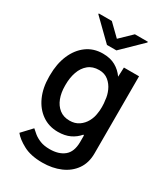

<svg xmlns="http://www.w3.org/2000/svg" viewBox="-229 -856 1024 1167"><g transform="rotate(30 283.5 -272.5)"><path d="M39.4 -267V-277Q39.4 -358 66.1 -420.1Q92.7 -482.2 140.8 -517.4Q188.9 -552.6 253.6 -552.6Q306.1 -552.6 342.3 -532.1Q378.6 -511.7 402.7 -476.9L405.5 -542.6H511.7V-1.1Q511.7 65 479.2 111.3Q446.7 157.7 390.6 181.8Q334.5 206 263.8 206Q182.9 206 130.5 177.9Q78.1 149.9 53.6 118.6L118.3 49.4Q130.7 61.1 149.1 76Q167.6 90.9 195 101.9Q222.3 112.9 262.1 112.9Q325.3 112.9 362.9 82.4Q400.6 51.8 401.3 -16V-63.2L396.3 -66.4Q371.8 -36.9 336.5 -20.1Q301.1 -3.2 252.1 -3.2Q188.9 -3.2 141 -36.8Q93 -70.3 66.2 -129.8Q39.4 -189.3 39.4 -267ZM150.6 -277V-267Q150.6 -219.5 165.1 -181.1Q179.7 -142.8 208.5 -120.2Q237.2 -97.7 279.8 -97.7Q317.5 -97.7 344.5 -116.1Q371.4 -134.6 387.1 -163.4Q402.7 -192.1 406.2 -222.7Q409.8 -240.4 409.8 -267.8Q409.8 -295.1 406.2 -314.3Q404.1 -346.6 389.7 -378.9Q375.4 -411.2 348.9 -432.9Q322.4 -454.5 284.1 -454.5Q237.9 -454.5 208.5 -430Q179 -405.5 164.8 -365.2Q150.6 -324.9 150.6 -277ZM200.3 -751.1 280.9 -672.6 362.2 -751.1H453.1V-745.7L313.9 -610.1H247.5L108.7 -745.7V-751.1Z"/></g></svg>

Font: Interface Medium
Style: Regular
Weight: 500
Designer: Rasmus Andersson
Foundry: rsms
Version: Version 1.8